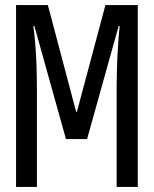

<svg xmlns="http://www.w3.org/2000/svg" viewBox="-20 -734 603 754"><path d="M43 0V-714H168L279 -295H282L394 -714H521V0H438V-388Q438 -408 438.5 -428.5Q439 -449 439.5 -470Q440 -491 441 -512Q442 -533 443.5 -553.5Q445 -574 446.5 -593.5Q448 -613 450 -632H446L322 -188H239L115 -632H111Q113 -617 115 -599Q117 -581 118.5 -560.5Q120 -540 121.5 -518Q123 -496 123.5 -474Q124 -452 124.5 -430Q125 -408 125 -387V0Z"/></svg>

Font: Noto Sans Mono SemiCondensed
Style: Regular
Weight: 400
Width: 4
Designer: Monotype Design Team
Foundry: Monotype Imaging Inc.
Version: Version 2.010